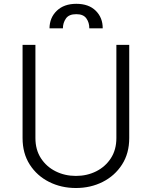

<svg xmlns="http://www.w3.org/2000/svg" viewBox="-20 -959 784 992"><path d="M581.3 -727.3H647.7V-245.7Q647.7 -166.5 610.4 -108.7Q573.2 -50.8 510.7 -19.2Q448.2 12.4 372.2 12.4Q296.2 12.4 233.5 -19.2Q170.8 -50.8 133.7 -108.7Q96.6 -166.5 96.6 -245.7V-727.3H163V-245.7Q163 -185.4 191.4 -141.5Q219.8 -97.7 267.4 -73.9Q315 -50.1 372.2 -50.1Q429.7 -50.1 477.1 -73.9Q524.5 -97.7 552.9 -141.5Q581.3 -185.4 581.3 -245.7ZM235.8 -812.5Q236.2 -867.5 273.4 -903.4Q310.7 -939.3 374.3 -939.3Q438.6 -939.3 474.8 -903.4Q511 -867.5 510.7 -812.5H441.4Q441.8 -842.3 426 -864.2Q410.2 -886 374.3 -885.7Q336.3 -886 320.7 -863.5Q305 -840.9 305 -812.5Z"/></svg>

Font: Inter UI Light
Style: Regular
Weight: 300
Designer: Rasmus Andersson
Foundry: rsms
Version: 3.2;8d6f07862